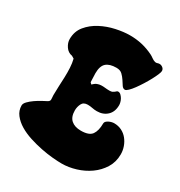

<svg xmlns="http://www.w3.org/2000/svg" viewBox="-180 -894 955 1019"><g transform="rotate(30 297.0 -384.5)"><path d="M321 -770Q360 -770 395 -762Q430 -754 465 -737Q475 -732 485 -724.5Q495 -717 506 -714Q513 -712 519.5 -714.5Q526 -717 533 -717Q543 -717 552.5 -709.5Q562 -702 562 -690Q562 -683 555 -666.5Q548 -650 537 -629.5Q526 -609 512.5 -587.5Q499 -566 485.5 -547.5Q472 -529 460 -517.5Q448 -506 441 -506Q429 -506 421 -518.5Q413 -531 403.5 -545.5Q394 -560 381 -572.5Q368 -585 345 -585Q303 -585 282.5 -566.5Q262 -548 262 -504Q262 -490 263 -476.5Q264 -463 264 -450L273 -441Q286 -454 297.5 -458.5Q309 -463 321 -463.5Q333 -464 345.5 -462.5Q358 -461 373 -461Q384 -461 390 -464Q396 -467 400.5 -470.5Q405 -474 408 -477Q411 -480 416 -480Q425 -480 432.5 -473Q440 -466 445.5 -456.5Q451 -447 453.5 -437Q456 -427 456 -420Q456 -379 431.5 -356Q407 -333 369 -333Q354 -333 339.5 -336Q325 -339 311 -339Q285 -339 275.5 -319.5Q266 -300 266 -279Q266 -239 287.5 -220Q309 -201 347 -201Q397 -201 414 -225Q431 -249 431 -294Q431 -301 436.5 -306.5Q442 -312 450 -316Q458 -320 466.5 -322Q475 -324 481 -324Q507 -324 528 -313.5Q549 -303 563.5 -285Q578 -267 586 -244.5Q594 -222 594 -198Q594 -151 571 -114Q548 -77 512 -51.5Q476 -26 432 -12.5Q388 1 346 1Q323 1 289.5 -2Q256 -5 218.5 -12.5Q181 -20 143.5 -32Q106 -44 76 -62Q46 -80 27 -104.5Q8 -129 8 -160Q8 -172 21 -185.5Q34 -199 52 -211.5Q70 -224 88.5 -234Q107 -244 117 -249Q130 -256 128.5 -268Q127 -280 127 -292Q127 -317 128.5 -346Q130 -375 131 -404Q132 -433 130.5 -461Q129 -489 123 -513L108 -522Q83 -526 68 -548Q53 -570 53 -593Q53 -640 80.5 -673.5Q108 -707 149 -728.5Q190 -750 236.5 -760Q283 -770 321 -770Z"/></g></svg>

Font: r_Neptun CAT
Style: Regular
Weight: 400
Foundry: Peter Wiegel, CAT-Fonts
Version: Version 1.000;June 8, 2024;FontCreator 14.0.0.2814 32-bit